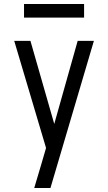

<svg xmlns="http://www.w3.org/2000/svg" viewBox="-20 -724 540 959"><path d="M151 215Q160 185 169 154.5Q178 124 187 94L210 15L51 -520H132L251 -105L368 -520H449L232 215ZM100 -636V-704H400V-636Z"/></svg>

Font: Iosevka Term SS14
Style: Regular
Weight: 400
Monospace: yes
Designer: Belleve Invis
Foundry: Belleve Invis
Version: Version 24.1.1; ttfautohint (v1.8.4)